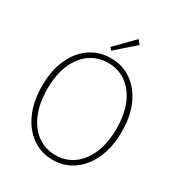

<svg xmlns="http://www.w3.org/2000/svg" viewBox="-216 -1075 1146 1231"><g transform="rotate(30 357.0 -460.0)"><path d="M357 13Q271 13 204.5 -34Q138 -81 100 -166Q62 -251 62 -365Q62 -480 100 -563.5Q138 -647 204.5 -693Q271 -739 357 -739Q443 -739 509.5 -693Q576 -647 614 -563.5Q652 -480 652 -365Q652 -251 614 -166Q576 -81 509.5 -34Q443 13 357 13ZM357 -22Q434 -22 491.5 -64.5Q549 -107 581 -184Q613 -261 613 -365Q613 -469 581 -545Q549 -621 491.5 -662.5Q434 -704 357 -704Q281 -704 223 -662.5Q165 -621 133 -545Q101 -469 101 -365Q101 -261 133 -184Q165 -107 223 -64.5Q281 -22 357 -22ZM333 -781 317 -800 448 -933 473 -904Z"/></g></svg>

Font: Noto Sans KR Thin
Style: Regular
Weight: 100
Designer: Ryoko NISHIZUKA 西塚涼子 (kana, bopomofo & ideographs); Paul D. Hunt (Latin, Greek & Cyrillic); Sandoll Communications 산돌커뮤니
Foundry: Adobe
Version: Version 2.004-H2;hotconv 1.0.118;makeotfexe 2.5.65603